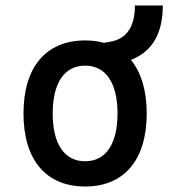

<svg xmlns="http://www.w3.org/2000/svg" viewBox="-20 -676 626 706"><path d="M293 9.8C436.5 9.8 519.5 -87.9 519.5 -258.8C519.5 -343.3 499 -410.2 461.4 -455.6C539.6 -486.3 578.6 -552.2 578.6 -655.8H476.1C476.1 -578.1 445.8 -532.7 384.8 -522.5L361.8 -518.6C340.8 -524.4 317.9 -527.3 293 -527.3C149.4 -527.3 66.4 -429.7 66.4 -258.8C66.4 -87.9 149.4 9.8 293 9.8ZM293 -83C216.8 -83 173.8 -146.5 173.8 -258.8C173.8 -371.1 216.8 -434.6 293 -434.6C369.1 -434.6 412.1 -371.1 412.1 -258.8C412.1 -146.5 369.1 -83 293 -83Z"/></svg>

Font: Cascadia Mono NF
Style: Regular
Weight: 400
Monospace: yes
Designer: Aaron Bell
Foundry: Saja Typeworks
Version: Version 2404.023